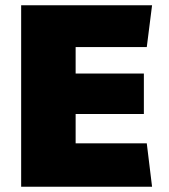

<svg xmlns="http://www.w3.org/2000/svg" viewBox="-20 -706 640 726"><path d="M60 0V-686H555L535 -528H266V-428H524V-275H266V-164H535L555 0Z"/></svg>

Font: Chivo Mono Black
Style: Regular
Weight: 900
Designer: Hector Gatti
Foundry: Omnibus-Type
Version: Version 1.008